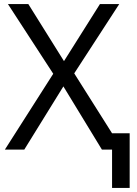

<svg xmlns="http://www.w3.org/2000/svg" viewBox="-20 -734 671 942"><path d="M529.8 188V0H480L291 -310.1L99.1 0H3.9L241.2 -372.1L19 -713.9H119.1L293.9 -434.1L470.2 -713.9H564.9L344.2 -374L529.8 -80.1H616.2V188Z"/></svg>

Font: Kurinto Seri
Style: Regular
Weight: 400
Designer: Kurinto was developed by Clint Goss from a range of fonts that are compatible with the SIL Open Font License Version 1.1
Foundry: Clinton F. Goss
Version: Version 2.196; July 25, 2020